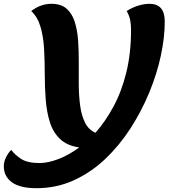

<svg xmlns="http://www.w3.org/2000/svg" viewBox="-83 -746 925 1008"><path d="M109 242Q22 242 -20.5 211Q-63 180 -63 127Q-63 102 -50.5 78Q-38 54 -24 41Q-6 66 27.5 88Q61 110 125 110Q168 110 222.5 89.5Q277 69 333 28Q269 19 232 -16.5Q195 -52 178.5 -105.5Q162 -159 157 -223.5Q152 -288 152 -356Q152 -424 148.5 -488Q145 -552 130 -604Q115 -656 81 -688Q130 -726 187 -726Q237 -726 266 -701Q295 -676 309 -632.5Q323 -589 327 -534Q331 -479 330.5 -419Q330 -359 330.5 -300Q331 -241 338 -190Q345 -139 363.5 -102Q382 -65 418 -49Q469 -106 512 -185Q555 -264 580 -365Q605 -466 605 -591Q605 -619 600 -642.5Q595 -666 582 -688Q612 -707 643 -716.5Q674 -726 702 -726Q782 -726 782 -633Q782 -550 761.5 -454Q741 -358 700.5 -260Q660 -162 602 -72Q544 18 469 89Q394 160 303.5 201Q213 242 109 242Z"/></svg>

Font: Lemonada SemiBold
Style: Regular
Weight: 600
Designer: Mohamed Gaber (Arabic), Eduardo Tunni (Latin)
Foundry: Kief Type Foundry
Version: Version 4.005; ttfautohint (v1.8.3)